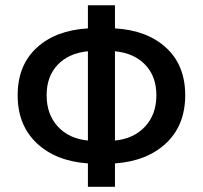

<svg xmlns="http://www.w3.org/2000/svg" viewBox="-20 -696 780 738"><path d="M159.2 -330.1Q159.2 -256.8 201.9 -210Q244.6 -163.1 317.9 -155.8V-499Q244.1 -491.7 201.7 -447Q159.2 -402.3 159.2 -330.1ZM581.1 -330.1Q581.1 -402.3 538.3 -447Q495.6 -491.7 421.9 -499V-155.8Q495.1 -163.1 538.1 -210Q581.1 -256.8 581.1 -330.1ZM317.9 22V-67.9Q194.3 -76.7 121.1 -145.8Q47.9 -214.8 47.9 -330.1Q47.9 -444.8 120.8 -512.2Q193.8 -579.6 317.9 -586.9V-675.8H421.9V-586.9Q545.9 -579.6 618.9 -512.2Q691.9 -444.8 691.9 -330.1Q691.9 -214.8 618.7 -145.8Q545.4 -76.7 421.9 -67.9V22Z"/></svg>

Font: Toshiba Sans Medium
Style: Regular
Weight: 500
Designer: Paul D. Hunt
Foundry: Toshiba Corporation
Version: Version 2.020;PS 2.0;hotconv 1.0.86;makeotf.lib2.5.63406